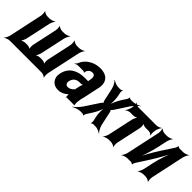

<svg xmlns="http://www.w3.org/2000/svg" viewBox="141 -1422 2316 2316"><g transform="rotate(45 1299.5 -263.5)"><path d="M244 -528H206C183 -528 152 -542 143 -554L140 -552C146 -539 149 -502 144 -478L52 -50C47 -26 28 11 16 24L17 26C32 14 68 0 89 0H636C657 0 687 14 696 26L698 24C692 11 690 -26 695 -50L787 -478C792 -502 810 -539 822 -552V-554C807 -542 769 -528 746 -528H708C685 -528 654 -542 645 -554L642 -552C648 -539 651 -502 646 -478L578 -164C573 -140 576 -100 586 -88L588 -90C581 -103 551 -114 531 -114H495C475 -114 439 -103 426 -90L428 -88C444 -100 463 -140 468 -164L536 -478C541 -502 560 -539 572 -552L571 -554C556 -542 519 -528 496 -528H457C434 -528 402 -542 393 -554L391 -552C397 -539 399 -502 394 -478L326 -164C321 -140 324 -100 334 -88L336 -90C329 -103 300 -114 280 -114H243C223 -114 188 -103 175 -90L177 -88C193 -100 212 -140 217 -164L285 -478C290 -502 308 -539 320 -552V-554C305 -542 267 -528 244 -528Z M1204 -128 1252 -352C1259 -383 1261 -410 1256 -433C1243 -501 1189 -538 1100 -538C1037 -538 983 -519 941 -488C912 -467 883 -436 868 -397C863 -382 848 -365 838 -358L840 -355C850 -362 872 -370 887 -370H977C985 -370 995 -364 997 -359L999 -361C998 -366 1000 -383 1004 -390C1017 -419 1042 -434 1069 -434C1109 -434 1121 -404 1110 -353L1107 -338C1105 -331 1105 -318 1108 -314L1112 -317C1110 -321 1098 -323 1092 -323H1050C933 -323 828 -279 800 -148C795 -125 794 -104 798 -85C810 -30 852 10 923 10C973 10 1014 -11 1044 -40C1048 -44 1054 -50 1056 -54L1052 -55C1050 -51 1050 -43 1050 -37C1050 -26 1051 -16 1053 -7C1054 -5 1050 1 1049 3L1052 5C1053 3 1058 0 1061 0H1188C1190 0 1190 2 1191 3L1194 1C1193 0 1193 -2 1193 -4C1193 -5 1196 -7 1194 -7L1191 -10C1187 -43 1192 -80 1202 -128ZM941 -159C954 -218 996 -240 1043 -240H1065C1076 -240 1096 -246 1103 -253L1100 -256C1091 -249 1081 -225 1078 -211L1067 -162C1066 -159 1063 -145 1065 -143L1069 -146C1067 -148 1061 -141 1058 -138C1039 -115 1011 -98 981 -98C951 -98 933 -122 941 -159Z M1487 -449 1476 -502C1474 -511 1477 -533 1481 -540L1478 -542C1473 -535 1457 -528 1449 -528H1414C1381 -528 1342 -546 1323 -562L1320 -559C1339 -543 1363 -500 1372 -463L1409 -295C1411 -287 1419 -268 1425 -268L1426 -272C1420 -272 1404 -253 1398 -245L1280 -66C1255 -28 1211 15 1187 31V35C1212 18 1262 0 1295 0H1330C1338 0 1353 7 1354 14L1356 12C1355 5 1363 -17 1368 -25L1409 -89C1439 -134 1471 -204 1479 -243H1475C1467 -204 1466 -134 1476 -89L1490 -25C1491 -17 1490 5 1485 12L1488 14C1493 7 1509 0 1517 0H1553C1585 0 1625 18 1644 34L1646 31C1627 15 1603 -28 1594 -65L1555 -245C1554 -253 1545 -272 1539 -272L1538 -268C1544 -268 1561 -287 1567 -295L1676 -463C1701 -500 1744 -543 1769 -559V-562C1744 -546 1694 -528 1662 -528H1627C1619 -528 1604 -535 1603 -542L1601 -540C1602 -533 1594 -511 1589 -503L1553 -449C1523 -403 1492 -332 1484 -293H1488C1496 -332 1496 -404 1487 -449Z M2098 -465 2100 -478C2105 -502 2123 -539 2135 -552V-554C2121 -542 2088 -528 2068 -528H1758C1738 -528 1711 -542 1703 -554L1701 -552C1707 -539 1709 -502 1704 -478L1702 -465C1697 -441 1679 -404 1667 -391V-389C1680 -401 1712 -415 1731 -415H1784C1803 -415 1836 -426 1848 -439L1846 -441C1830 -429 1811 -389 1806 -365L1738 -50C1733 -26 1715 11 1703 24V26C1718 14 1756 0 1779 0H1817C1840 0 1872 14 1881 26L1883 24C1877 11 1874 -26 1879 -50L1947 -365C1952 -389 1949 -429 1939 -441L1937 -439C1943 -426 1973 -415 1992 -415H2047C2066 -415 2092 -401 2099 -389L2101 -391C2095 -404 2093 -441 2098 -465Z M2418 -502 2316 -346C2261 -261 2196 -146 2167 -75L2171 -74C2204 -145 2244 -269 2265 -366L2289 -478C2294 -502 2312 -539 2324 -552V-554C2309 -542 2271 -528 2248 -528H2209C2186 -528 2155 -542 2146 -554L2143 -552C2149 -539 2152 -502 2147 -478L2055 -50C2050 -26 2031 11 2019 24L2020 26C2035 14 2073 0 2096 0H2156C2166 0 2184 8 2187 14L2190 12C2189 6 2197 -17 2203 -26L2304 -183C2359 -268 2422 -383 2451 -453L2448 -454C2415 -384 2375 -260 2354 -163L2330 -50C2325 -26 2307 11 2295 24V26C2310 14 2348 0 2371 0H2409C2432 0 2463 14 2472 26L2475 24C2469 11 2466 -26 2471 -50L2563 -478C2568 -502 2587 -539 2599 -552L2598 -554C2583 -542 2545 -528 2522 -528H2463C2453 -528 2435 -536 2432 -542L2430 -540C2430 -533 2424 -511 2418 -502Z"/></g></svg>

Font: Asimov
Style: EdgeExtremeIt
Weight: 500
Designer: Google
Version: Version 2.000980: 2014